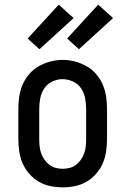

<svg xmlns="http://www.w3.org/2000/svg" viewBox="-20 -799 540 827"><path d="M250 8Q223 8 196.5 2.5Q170 -3 147 -16.5Q124 -30 106 -50.5Q88 -71 77.5 -95.5Q67 -120 63 -146.5Q59 -173 59 -200V-330Q59 -357 63 -383.5Q67 -410 77.5 -434.5Q88 -459 106 -480Q124 -501 147.5 -514Q171 -527 197 -534Q223 -541 250 -541Q277 -541 303 -534Q329 -527 352.5 -514Q376 -501 394 -480Q412 -459 422.5 -434.5Q433 -410 437 -383.5Q441 -357 441 -330V-200Q441 -173 437 -146.5Q433 -120 422.5 -95.5Q412 -71 394 -50.5Q376 -30 353 -16.5Q330 -3 303.5 2.5Q277 8 250 8ZM250 -72Q265 -72 280.5 -76Q296 -80 308 -89.5Q320 -99 329 -112Q338 -125 343 -139.5Q348 -154 349.5 -169.5Q351 -185 351 -200V-330Q351 -353 346.5 -376.5Q342 -400 329 -419Q316 -438 294 -448Q272 -458 249 -458Q226 -458 204.5 -447.5Q183 -437 170.5 -418Q158 -399 153.5 -376Q149 -353 149 -330V-200Q149 -185 150.5 -169.5Q152 -154 157 -139.5Q162 -125 171 -112Q180 -99 192 -89.5Q204 -80 219.5 -76Q235 -72 250 -72ZM320 -587 269 -633 403 -779 467 -721ZM150 -587 99 -633 233 -779 297 -721Z"/></svg>

Font: Iosevka Slab Medium
Style: Regular
Weight: 500
Monospace: yes
Designer: Belleve Invis
Foundry: Belleve Invis
Version: Version 11.1.1; ttfautohint (v1.8.3)